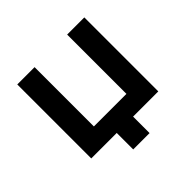

<svg xmlns="http://www.w3.org/2000/svg" viewBox="-164 -698 980 980"><g transform="rotate(-45 326.5 -207.5)"><path d="M568 0H386V119H268V0H84V-534H209V-106H444V-534H568Z"/></g></svg>

Font: mBank SemiBold
Style: Regular
Weight: 600
Designer: Julieta Ulanovsky
Foundry: Julieta Ulanovsky
Version: Version 7.200